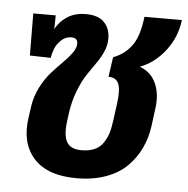

<svg xmlns="http://www.w3.org/2000/svg" viewBox="-47 -639 684 699"><g transform="rotate(5 295.0 -289.5)"><path d="M589.8 -592.8Q582.5 -529.8 543.9 -480Q505.4 -430.2 452.1 -410.2Q493.7 -395 511.2 -356.2Q528.8 -317.4 522 -266.1L513.2 -198.2Q507.3 -154.8 489.7 -117.7Q472.2 -80.6 442.1 -50.3Q412.1 -20 364.7 -2.9Q317.4 14.2 257.8 14.2Q150.4 14.2 100.6 -41.7Q50.8 -97.7 64.9 -191.9L70.8 -232.9Q76.2 -269.5 93.3 -302.7Q110.4 -335.9 130.9 -358.9Q151.4 -381.8 171.4 -401.6Q191.4 -421.4 204.6 -439.7Q217.8 -458 217.8 -474.1Q217.8 -495.1 194.8 -495.1Q173.8 -495.1 158.2 -480.5Q142.6 -465.8 135.7 -449Q128.9 -432.1 126 -414.1L49.8 -416L48.8 -569.8H130.9L129.9 -519Q144 -547.4 172.1 -565.7Q200.2 -584 240.2 -584Q285.6 -584 307.4 -561.3Q329.1 -538.6 329.1 -502Q329.1 -478 319.1 -455.1Q309.1 -432.1 293.7 -410.4Q278.3 -388.7 262 -364.3Q245.6 -339.8 231 -302.7Q216.3 -265.6 210 -222.2L206.1 -192.9Q198.7 -139.2 212.6 -114Q226.6 -88.9 266.1 -88.9Q293.9 -88.9 313.7 -97.4Q333.5 -106 345.2 -123Q356.9 -140.1 363.3 -159.9Q369.6 -179.7 373 -208L380.9 -266.1Q388.2 -317.9 379.4 -340.8Q370.6 -363.8 341.8 -363.8L352.1 -436Q372.6 -444.3 387.2 -454.6Q401.9 -464.8 416 -482.2Q430.2 -499.5 439.5 -527.1Q448.7 -554.7 453.1 -592.8Z"/></g></svg>

Font: FiraGO SemiBold
Style: Italic
Weight: 600
Italic angle: -8°
Designer: bBox Type GmbH
Foundry: bBox Type GmbH
Version: Version 1.001;PS 001.001;hotconv 1.0.88;makeotf.lib2.5.64775